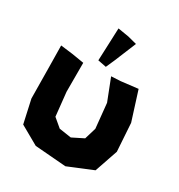

<svg xmlns="http://www.w3.org/2000/svg" viewBox="-177 -850 916 984"><g transform="rotate(30 281.5 -358.0)"><path d="M26.4 -509.8 28.3 -377.9 30.3 -198.2 60.5 -61.5 170.9 1 354.5 15.6 499 -43.9 545.9 -180.7 535.2 -345.7 481.4 -515.6 381.8 -503.9 327.1 -501 377 -373 391.6 -227.5 371.1 -159.2 304.7 -126 233.4 -136.7 183.6 -178.7 168.9 -318.4V-489.3L97.7 -501ZM237.3 -732.4 233.4 -633.8 229.5 -539.1 279.3 -529.3 301.8 -580.1 354.5 -708 301.8 -721.7Z"/></g></svg>

Font: MaokenAssortedSans-Lite
Style: Lite
Weight: 400
Version: Version 1.400